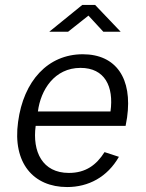

<svg xmlns="http://www.w3.org/2000/svg" viewBox="-20 -745 590 775"><path d="M397 -617H467L364 -725H312L179 -617H255L337 -682ZM124 -237H487L493 -271C515 -428 449 -526 314 -526C174 -526 75 -419 53 -253C30 -87 115 10 251 10C337 10 413 -30 460 -112L402 -131C369 -79 326 -47 258 -47C151 -47 110 -133 124 -237ZM133 -295C144 -382 200 -471 305 -471C403 -471 440 -396 426 -295Z"/></svg>

Font: United Sans Light
Style: Italic
Weight: 300
Italic angle: -8°
Designer: Pablo Impallari, Rodrigo Fuenzalida (Modified by Dan O. Williams)
Version: Version 1.000;PS 001.000;hotconv 1.0.88;makeotf.lib2.5.64775